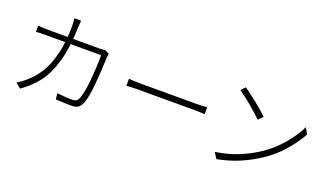

<svg xmlns="http://www.w3.org/2000/svg" viewBox="-73 -1285 3096 1810"><g transform="rotate(20 1475.0 -380.0)"><path d="M491 -702Q485 -502 446 -365Q407 -228 340.5 -138.5Q274 -49 174 19L122 -24Q142 -34 166.5 -52Q191 -70 210 -87Q277 -144 325.5 -223Q374 -302 403.5 -420Q433 -538 434 -701Q434 -719 432.5 -741Q431 -763 428 -779H496Q494 -741 491 -702ZM842 -528Q838 -395 824.5 -251.5Q811 -108 781 -48Q766 -19 743.5 -7Q721 5 684 5Q614 5 526 0L519 -60Q611 -50 671 -50Q693 -50 707.5 -57Q722 -64 730 -81Q758 -136 771.5 -280Q785 -424 785 -538H240Q165 -538 132 -535V-597Q185 -592 239 -592H747Q777 -592 805 -596L848 -575Q843 -547 842 -528Z M1236 -414H1789Q1838 -414 1876 -418L1892 -419V-349L1867 -351Q1827 -353 1790 -353H1236Q1163 -353 1107 -349V-419Q1175 -414 1236 -414Z M2423 -516 2379 -471Q2339 -512 2261.5 -577.5Q2184 -643 2131 -678L2170 -720Q2223 -685 2303 -620.5Q2383 -556 2423 -516ZM2511 -202Q2616 -269 2701 -367.5Q2786 -466 2830 -560L2865 -500Q2812 -403 2730 -310.5Q2648 -218 2544 -152Q2458 -96 2361 -54.5Q2264 -13 2141 11L2103 -48Q2229 -67 2328.5 -107.5Q2428 -148 2511 -202Z"/></g></svg>

Font: 寒蝉端黑体 Light
Style: Regular
Weight: 300
Designer: ChillDuanSans {Warren2060}; 
Source Han Sans {Ryoko NISHIZUKA 西塚涼子 (kana, bopomofo & ideographs); Paul D. Hunt (Latin, G
Foundry: ChillType&Adobe
Version: Version 1.300;Glyphs 3.3 (3306)